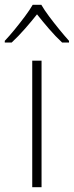

<svg xmlns="http://www.w3.org/2000/svg" viewBox="-46 -850 309 804"><path d="M128 -66H89V-596H128ZM127 -830Q139 -809 159.5 -781.5Q180 -754 202.5 -726.5Q225 -699 243 -679V-672H214Q187 -697 159 -729.5Q131 -762 109 -790Q87 -762 58.5 -729.5Q30 -697 3 -672H-26V-679Q-7 -699 15.5 -726.5Q38 -754 58.5 -781.5Q79 -809 91 -830Z"/></svg>

Font: Noto Sans Malayalam UI ExtraLight
Style: Regular
Weight: 200
Designer: Jelle Bosma - Monotype Design Team
Foundry: Monotype Imaging Inc.
Version: Version 2.104; ttfautohint (v1.8.4.7-5d5b)